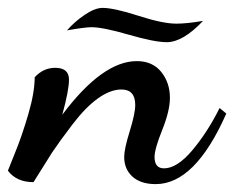

<svg xmlns="http://www.w3.org/2000/svg" viewBox="-58 -447 594 487"><path d="M-38 -14Q-38 -15 -20 -59Q-2 -103 14 -158Q30 -213 30 -251Q52 -275 82 -275Q117 -275 117 -245Q117 -218 100 -156Q202 -292 289 -292Q329 -292 351 -264.5Q373 -237 373 -199Q373 -166 353.5 -117.5Q334 -69 334 -49Q334 -20 358 -20Q391 -20 429.5 -65.5Q468 -111 499 -173L516 -159Q437 20 337 20Q299 20 278 1Q257 -18 257 -49Q257 -69 271 -114Q285 -159 285 -181Q285 -220 250 -220Q222 -220 190.5 -197.5Q159 -175 125.5 -131Q92 -87 74 -60L27 15Q-16 15 -38 -14ZM112 -370Q131 -392 157 -409.5Q183 -427 202 -427Q231 -427 293 -407Q355 -387 389 -387Q416 -387 457 -394Q406 -340 365 -340Q334 -340 268.5 -359Q203 -378 174 -378Q158 -378 112 -370Z"/></svg>

Font: TypoPRO Dancing Script
Style: Bold
Weight: 700
Designer: Pablo Impallari
Foundry: Pablo Impallari. www.impallari.com Igino Marini. www.ikern.com
Version: Version 1.002